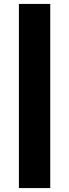

<svg xmlns="http://www.w3.org/2000/svg" viewBox="-20 -762 352 976"><path d="M76.1 -742H235.4V194H76.1Z"/></svg>

Font: iiserrat Thin
Style: Regular
Weight: 100
Designer: Akira Ohta
Foundry: Akira Ohta
Version: Version 1.200;Glyphs 3.3.1 (3343)